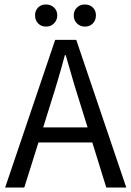

<svg xmlns="http://www.w3.org/2000/svg" viewBox="-20 -833 584 853"><path d="M390.1 -200.2H150.9L87.9 0H2.9L225.1 -655.8H318.8L541 0H452.1ZM369.1 -267.1 337.9 -367.2Q314 -439.9 272 -587.9H268.1Q239.7 -481.4 203.1 -367.2L171.9 -267.1ZM322.3 -799.8Q335.9 -813.5 357.4 -813Q378.9 -813 392.6 -799.3Q406.2 -786.1 406.2 -764.6Q406.2 -743.2 392.6 -729Q378.9 -714.8 357.4 -714.8Q335.9 -714.8 321.8 -729Q307.6 -743.2 307.6 -764.6Q307.6 -786.1 322.3 -799.8ZM184.6 -813Q206.1 -813 220.2 -799.3Q234.4 -786.1 234.4 -764.6Q234.4 -743.2 219.7 -729Q206.1 -714.8 184.6 -714.8Q163.1 -714.8 149.4 -729Q135.7 -743.2 135.7 -764.6Q135.7 -786.1 149.4 -799.8Q163.1 -813.5 184.6 -813Z"/></svg>

Font: SourceSansPro-Regular
Style: Regular
Weight: 400
Designer: Paul D. Hunt
Foundry: Adobe Systems Incorporated
Version: Version 1.050;PS Version 1.000;hotconv 1.0.70;makeotf.lib2.5